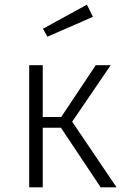

<svg xmlns="http://www.w3.org/2000/svg" viewBox="-20 -802 545 822"><path d="M479 0H411L241 -255H163V0H105V-523H163V-301H242L390 -523H454L289 -281ZM183 -645 164 -679 352 -782 378 -730Z"/></svg>

Font: Trujillo Light
Style: Regular
Weight: 300
Designer: Fira Sans original fonts by bBox Type GmbH, Carrois Corporate GbR, & Edenspiekermann AG / Changes by Cristiano Sobral
Foundry: Fira Sans original fonts by bBox Type GmbH, Carrois Corporate GbR, & Edenspiekermann AG / Changes by Cristiano Sobral
Version: Version 4.301;July 28, 2020;FontCreator 13.0.0.2655 64-bit